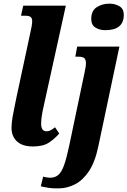

<svg xmlns="http://www.w3.org/2000/svg" viewBox="-20 -791 697 1050"><path d="M160 10Q103 10 73 -17.5Q43 -45 43 -93Q43 -119 49.5 -155.5Q56 -192 68 -249L148 -622Q151 -635 153.5 -649.5Q156 -664 156 -676Q156 -691 147.5 -698Q139 -705 117 -705H95L107 -760H340L219 -211Q212 -180 208.5 -157Q205 -134 205 -114Q205 -73 235 -73Q246 -73 256.5 -78.5Q267 -84 281 -95L304 -61Q281 -34 249 -12Q217 10 160 10ZM556 -626Q524 -626 501.5 -640.5Q479 -655 479 -687Q479 -733 509.5 -752Q540 -771 578 -771Q609 -771 633 -757Q657 -743 657 -710Q657 -626 556 -626ZM306 239Q273 240 251.5 237Q230 234 203 228L216 175Q222 177 234 179Q246 181 254 181Q281 181 299 165.5Q317 150 330.5 112Q344 74 358 8L442 -392Q445 -408 447.5 -420.5Q450 -433 450 -445Q450 -465 441 -473Q432 -481 409 -481H392L402 -536H633L518 8Q500 95 466.5 145Q433 195 391 216.5Q349 238 306 239Z"/></svg>

Font: Noto Serif Condensed ExtraBold
Style: Italic
Weight: 800
Width: 3
Italic angle: -12°
Designer: Monotype Design Team
Foundry: Monotype Imaging Inc.
Version: Version 2.014; ttfautohint (v1.8.4.7-5d5b)